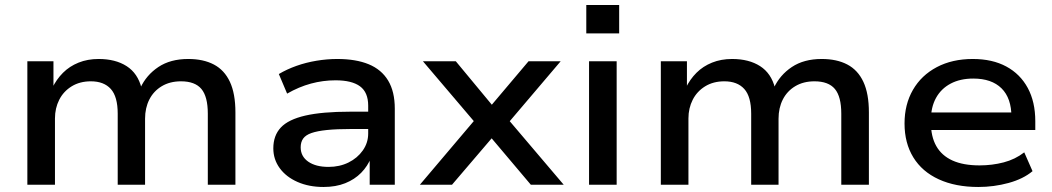

<svg xmlns="http://www.w3.org/2000/svg" viewBox="-20 -736 4193 765"><path d="M89 0V-492H193V-385H188Q205 -420 231 -446Q257 -472 293 -486.5Q329 -501 373 -501Q440 -501 484.5 -472.5Q529 -444 544 -385H539Q563 -437 611 -469Q659 -501 730 -501Q790 -501 832 -479Q874 -457 896 -410Q918 -363 918 -288V0H808V-283Q808 -351 782.5 -381.5Q757 -412 701 -412Q657 -412 624.5 -392.5Q592 -373 575 -339.5Q558 -306 558 -263V0H449V-283Q449 -351 421.5 -381.5Q394 -412 342 -412Q298 -412 265.5 -392Q233 -372 216 -338.5Q199 -305 199 -264V0Z M1269 9Q1211 9 1165.5 -11Q1120 -31 1094.5 -66Q1069 -101 1069 -145Q1069 -196 1099 -228Q1129 -260 1196.5 -275.5Q1264 -291 1375 -291H1463V-222H1379Q1321 -222 1282.5 -218Q1244 -214 1221 -206Q1198 -198 1188 -184Q1178 -170 1178 -149Q1178 -113 1208 -92Q1238 -71 1289 -71Q1333 -71 1368.5 -88.5Q1404 -106 1425.5 -136.5Q1447 -167 1447 -204V-315Q1447 -368 1414.5 -392Q1382 -416 1317 -416Q1267 -416 1219 -403Q1171 -390 1124 -363L1091 -441Q1123 -460 1161 -473.5Q1199 -487 1241 -494Q1283 -501 1324 -501Q1398 -501 1449 -480Q1500 -459 1526.5 -415Q1553 -371 1553 -303V0H1453V-109H1459Q1445 -74 1419 -47.5Q1393 -21 1355.5 -6Q1318 9 1269 9Z M1653 0 1891 -281 1892 -225 1665 -492H1796L1951 -305H1928L2086 -492H2214L1988 -226L1989 -279L2226 0H2095L1927 -199H1951L1781 0Z M2316 -603V-716H2447V-603ZM2327 0V-492H2437V0Z M2613 0V-492H2717V-385H2712Q2729 -420 2755 -446Q2781 -472 2817 -486.5Q2853 -501 2897 -501Q2964 -501 3008.5 -472.5Q3053 -444 3068 -385H3063Q3087 -437 3135 -469Q3183 -501 3254 -501Q3314 -501 3356 -479Q3398 -457 3420 -410Q3442 -363 3442 -288V0H3332V-283Q3332 -351 3306.5 -381.5Q3281 -412 3225 -412Q3181 -412 3148.5 -392.5Q3116 -373 3099 -339.5Q3082 -306 3082 -263V0H2973V-283Q2973 -351 2945.5 -381.5Q2918 -412 2866 -412Q2822 -412 2789.5 -392Q2757 -372 2740 -338.5Q2723 -305 2723 -264V0Z M3878 9Q3787 9 3720.5 -21.5Q3654 -52 3619 -109Q3584 -166 3584 -244Q3584 -320 3617.5 -378Q3651 -436 3712.5 -468.5Q3774 -501 3856 -501Q3934 -501 3989.5 -471Q4045 -441 4075 -385.5Q4105 -330 4105 -253V-218H3669V-288H4030L4010 -270Q4010 -345 3970.5 -384Q3931 -423 3858 -423Q3806 -423 3768 -403Q3730 -383 3709.5 -346Q3689 -309 3689 -257V-248Q3689 -192 3710.5 -154Q3732 -116 3775 -96.5Q3818 -77 3883 -77Q3933 -77 3979 -89Q4025 -101 4061 -129L4094 -54Q4057 -23 3998.5 -7Q3940 9 3878 9Z"/></svg>

Font: Nunito Sans 10pt SemiExpanded SemiBold
Style: Regular
Weight: 600
Width: 6
Designer: Vernon Adams
Foundry: Vernon Adams
Version: Version 3.101;gftools[0.9.27]